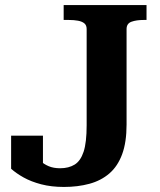

<svg xmlns="http://www.w3.org/2000/svg" viewBox="-20 -730 633 760"><path d="M232 -710H560V-651H549Q520 -651 500.5 -644Q481 -637 481 -615V-237Q481 -167 463.5 -119.5Q446 -72 413 -43.5Q380 -15 334 -2.5Q288 10 233 10Q183 10 143 -0.5Q103 -11 73.5 -27.5Q44 -44 24 -62V-193H150V-69Q132 -74 119.5 -83Q107 -92 102.5 -101Q98 -110 101.5 -116Q105 -122 116 -120Q126 -106 140 -93Q154 -80 173 -72Q192 -64 218 -64Q252 -64 275.5 -78.5Q299 -93 311 -129.5Q323 -166 323 -234V-615Q323 -630 314 -637.5Q305 -645 289 -648Q273 -651 252 -651H232Z"/></svg>

Font: Roboto Serif 28pt SemiBold
Style: Regular
Weight: 600
Designer: Greg Gazdowicz
Foundry: Commercial Type
Version: Version 1.008